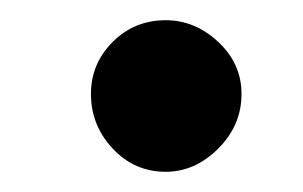

<svg xmlns="http://www.w3.org/2000/svg" viewBox="-20 -373 300 190"><path d="M144 -203Q113 -203 91.5 -226Q70 -249 70 -280Q70 -310 91.5 -331.5Q113 -353 144 -353Q173 -353 196 -331.5Q219 -310 219 -280Q219 -249 196 -226Q173 -203 144 -203Z"/></svg>

Font: Edu VIC WA NT Beginner
Style: Bold
Weight: 700
Designer: Tina and Corey Anderson
Foundry: Google for Education
Version: Version 1.003